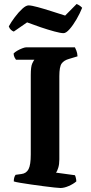

<svg xmlns="http://www.w3.org/2000/svg" viewBox="-20 -941 456 961"><path d="M283 0Q275 0 252 -2.5Q229 -5 198 -9Q167 -13 136 -17.5Q105 -22 81 -26Q57 -30 49 -33Q49 -54 58 -66L87 -70Q112 -73 123 -94.5Q134 -116 134 -168V-565Q134 -608 141.5 -623.5Q149 -639 152 -642H60Q57 -646 53 -653.5Q49 -661 48 -673Q54 -680 66 -687Q78 -694 91 -699Q104 -704 110 -704H355Q358 -698 362.5 -687Q367 -676 368 -659L325 -646Q300 -639 288.5 -623Q277 -607 277 -560V-143Q277 -119 271.5 -101Q266 -83 260 -77L355 -64Q357 -61 359.5 -51Q362 -41 362 -33Q347 -20 324 -10Q301 0 283 0ZM297.8 -775Q283.9 -775 252.5 -783.5Q221 -792 184 -804.5Q147 -817 115.6 -829L49 -783Q42.5 -785 35.1 -791.5Q27.7 -798 24 -809Q36 -831 54.5 -855.5Q73 -880 91.5 -897Q110 -914 123 -914Q136.8 -914 168.3 -905.5Q199.7 -897 237.2 -885Q274.7 -873 306.1 -863L363.5 -921Q370.9 -918 377.8 -913.5Q384.7 -909 391.2 -902Q380.1 -874 363 -844.5Q345.9 -815 328.3 -795Q310.7 -775 297.8 -775Z"/></svg>

Font: Texturina
Style: Bold
Weight: 700
Designer: Guillermo Torres Carreño
Foundry: Omnibus-Type
Version: Version 1.002; ttfautohint (v1.8.3)